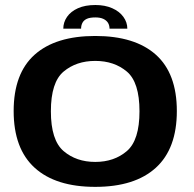

<svg xmlns="http://www.w3.org/2000/svg" viewBox="-20 -741 775 766"><path d="M360 4.5Q518 4.5 601.8 -71.8Q685.5 -148 685.5 -298Q685.5 -448 601.8 -522.8Q518 -597.5 360 -597.5Q202 -597.5 118.2 -522.8Q34.5 -448 34.5 -298Q34.5 -148 118.2 -71.8Q202 4.5 360 4.5ZM360 -95Q284.5 -95 233.8 -138.2Q183 -181.5 183 -297Q183 -413 233.8 -455.5Q284.5 -498 360 -498Q435.5 -498 486 -455.5Q536.5 -413 536.5 -297Q536.5 -181.5 486 -138.2Q435.5 -95 360 -95ZM360.5 -721Q319.5 -721 291 -708.2Q262.5 -695.5 247.5 -673.8Q232.5 -652 232.5 -626.5H303.5Q303.5 -639.5 308.8 -649.8Q314 -660 326.2 -665.8Q338.5 -671.5 360.5 -671.5Q379.5 -671.5 392 -665.8Q404.5 -660 410.8 -650Q417 -640 417 -626.5H488Q488 -652 472.2 -673.8Q456.5 -695.5 427.8 -708.2Q399 -721 360.5 -721Z"/></svg>

Font: Anybody SemiExpanded SemiBold
Style: Regular
Weight: 600
Width: 6
Designer: Tyler Finck
Foundry: Etcetera Type Company
Version: Version 1.113;gftools[0.9.25]